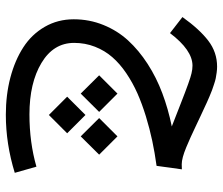

<svg xmlns="http://www.w3.org/2000/svg" viewBox="-74 -398 778 671"><g transform="rotate(90 315.5 -62.0)"><path d="M421.4 -272.9Q407.2 -278.3 385 -287.1Q362.8 -295.9 341.3 -304.2Q256.8 -337.4 235.8 -341.8Q221.7 -345.2 209 -345.2Q154.8 -345.2 95.2 -266.6L39.1 -310.1Q81.5 -369.6 121.8 -400.4Q162.1 -431.2 212.4 -431.2Q222.2 -431.2 233.2 -429.7Q244.1 -428.2 252.9 -426.5Q261.7 -424.8 274.4 -420.4Q287.1 -416 294.4 -413.6Q301.8 -411.1 316.9 -404.5Q332 -397.9 337.9 -395.3Q343.8 -392.6 361.1 -384.5Q378.4 -376.5 383.8 -374Q395 -368.7 419.9 -356.9Q444.8 -345.2 459.7 -338.4Q474.6 -331.5 494.1 -323.5Q513.7 -315.4 528.3 -311.5Q543 -307.6 553.7 -307.6Q562.5 -307.6 571.3 -308.1L559.1 -219.7Q513.2 -213.4 471.7 -204.6Q430.2 -195.8 386.2 -182.4Q342.3 -168.9 305.4 -152.6Q268.6 -136.2 235.4 -113.8Q202.1 -91.3 179.2 -64.9Q156.2 -38.6 142.8 -4.4Q129.4 29.8 129.4 68.4Q129.4 140.6 199.5 182.6Q269.5 224.6 379.4 224.6Q477.1 224.6 562 200.2L583.5 275.9Q482.4 307.1 380.4 307.1Q311 307.1 250.7 291.3Q190.4 275.4 145 246.1Q99.6 216.8 73.2 171.1Q46.9 125.5 46.9 69.8Q46.9 15.1 66.7 -33.7Q86.4 -82.5 120.8 -120.1Q155.3 -157.7 202.9 -188.5Q250.5 -219.2 305.2 -239.7Q359.9 -260.3 421.4 -272.9ZM381.3 156.7 317.4 92.8 381.3 28.8 445.3 92.8ZM456.1 45.4 392.1 -19 456.1 -83 520 -19ZM306.6 45.4 242.7 -19 306.6 -83 370.6 -19Z"/></g></svg>

Font: Samim FD
Style: FD
Weight: 400
Foundry: DejaVu fonts team - Redesigned by Saber Rastikerdar
Version: Version 4.00 December 17, 2020